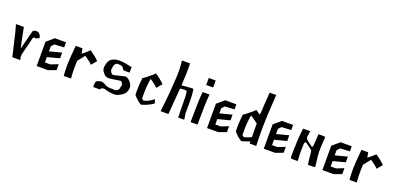

<svg xmlns="http://www.w3.org/2000/svg" viewBox="9 -1702 5481 2654"><g transform="rotate(20 2749.5 -375.0)"><path d="M331.1 -452.1H352.5Q374 -451.2 392.3 -429.2Q410.6 -407.2 415.5 -377.9Q394.5 -366.7 367.2 -354.5Q353 -357.4 345.2 -359.4Q337.4 -361.3 325.2 -344.7Q325.2 -344.7 303.7 -256.3Q269 -119.6 264.2 -101.6Q260.7 -90.3 257.6 -67.6Q254.4 -44.9 267.1 0H150.9L70.8 -342.3L41.5 -447.3H157.7Q206.5 -194.3 219.2 -153.8L289.1 -427.2Q301.3 -452.1 331.1 -452.1Z M599.1 -165V-85.9H678.7L786.6 -128.4V-41.5L672.9 0H508.8V-357.9L613.8 -447.3H777.3L777.8 -372.6L637.7 -364.7L599.1 -325.2V-249L776.9 -295.4V-211.4Z M1010.7 -260.3Q1002.9 -130.4 1014.2 0H907.2Q900.9 -75.7 900.9 -156Q900.9 -236.3 920.9 -447.3H1019.5L1034.7 -371.6L1058.1 -392.1Q1104 -425.8 1134.8 -460.4Q1211.9 -409.7 1271.5 -350.6L1239.3 -312L1207 -273.4Q1155.3 -324.2 1091.8 -362.8Z M1698.2 -123.5 1705.6 -149.4Q1705.6 -169.9 1693.8 -187.5Q1682.1 -205.1 1666.5 -205.1Q1662.1 -205.1 1603.5 -195.3Q1544.9 -185.5 1499.5 -182.1Q1476.6 -184.6 1468 -188.5Q1459.5 -192.4 1454.6 -194.3Q1449.7 -196.3 1443.6 -201.2Q1437.5 -206.1 1434.6 -208.5Q1430.2 -211.4 1418 -227.1Q1384.8 -265.1 1389.6 -306.9Q1394.5 -348.6 1403.8 -374.3Q1413.1 -399.9 1435.1 -424.8Q1485.8 -462.9 1558.6 -462.9Q1594.2 -462.9 1618.7 -459.2Q1643.1 -455.6 1644.5 -455.6L1747.1 -435.1V-353.5L1658.2 -354L1625.5 -397.9Q1607.4 -408.7 1552.2 -412.1Q1528.3 -408.2 1513.4 -386.2Q1498.5 -364.3 1498 -334Q1490.2 -296.4 1506.8 -272.2Q1523.4 -248 1539.1 -246.1Q1558.6 -247.1 1619.4 -263.2Q1680.2 -279.3 1717.3 -285.6Q1758.8 -274.9 1791.3 -233.9Q1823.7 -192.9 1821.3 -152.3Q1818.8 -111.8 1800.8 -82.8Q1782.7 -53.7 1736.6 -26.4Q1690.4 1 1652.3 1H1637.7Q1582 1 1492.7 -25.4Q1450.2 -23.9 1438.5 4.9H1342.8Q1341.8 -15.1 1341.8 -27.8Q1341.8 -75.7 1360.8 -87.2Q1379.9 -98.6 1423.3 -105.5Q1423.3 -106 1426.3 -106Q1429.2 -106 1471.7 -92.8Q1521.5 -53.2 1601.1 -61Q1615.7 -57.6 1636 -57.6Q1656.2 -57.6 1673.3 -71.8Q1690.4 -85.9 1694.6 -102.1Q1698.7 -118.2 1698.2 -123.5Z M2042.5 -321.3Q2026.4 -196.8 2032.7 -74.7L2057.1 -56.2Q2129.9 -68.8 2201.7 -128.9L2220.7 -73.2Q2147.9 -19 2045.4 8.8Q1982.9 -26.9 1928.7 -91.8Q1922.9 -201.7 1939.5 -342.8Q1985.4 -371.6 2016.6 -400.9Q2062.5 -434.6 2093.3 -469.2Q2170.4 -418.5 2230 -359.4L2197.8 -320.8L2165.5 -282.2Q2113.8 -333 2050.3 -371.6Z M2494.1 -435.1 2623.5 -446.3 2648.9 -445.8Q2671.9 -413.6 2666 -92.8L2679.7 0H2590.8Q2586.9 -97.7 2586.9 -212.9Q2586.9 -328.1 2577.1 -385.7Q2562 -391.1 2530.5 -391.1Q2499 -391.1 2477.5 -383.8Q2472.7 -334.5 2462.6 -199.7Q2452.6 -64.9 2446.8 0H2332.5Q2355 -197.3 2363.5 -301Q2372.1 -404.8 2378.2 -524.9Q2384.3 -645 2370.1 -759.3H2488.8Q2494.6 -655.8 2481.9 -435.1Z M2800.8 -659.2H2902.8V-555.7H2800.8ZM2772.9 0Q2773.9 -324.7 2787.6 -447.3H2838.4H2889.2Q2875.5 -324.7 2874.5 0H2823.7Z M3105.5 -165V-85.9H3185.1L3293 -128.4V-41.5L3179.2 0H3015.1V-357.9L3120.1 -447.3H3283.7L3284.2 -372.6L3144 -364.7L3105.5 -325.2V-249L3283.2 -295.4V-211.4Z M3641.6 -32.7Q3582 -7.3 3522 8.8Q3459.5 -26.9 3405.3 -91.8Q3399.4 -201.7 3416 -342.8Q3461.9 -371.6 3493.2 -400.9Q3539.1 -434.6 3569.8 -469.2Q3599.6 -449.7 3636.2 -423.3L3641.6 -452.1Q3646.5 -566.4 3661.1 -756.8H3757.8Q3744.6 -566.4 3740.2 -465.1Q3735.8 -363.8 3734.1 -272.9Q3732.4 -182.1 3738.3 0H3641.6ZM3641.1 -94.7 3638.7 -294.9Q3582.5 -337.9 3526.9 -371.6L3519 -321.3Q3502.9 -196.8 3509.3 -74.7L3533.7 -56.2Q3582.5 -64.9 3641.1 -94.7Z M3939.9 -165V-85.9H4019.5L4127.4 -128.4V-41.5L4013.7 0H3849.6V-357.9L3954.6 -447.3H4118.2L4118.7 -372.6L3978.5 -364.7L3939.9 -325.2V-249L4117.7 -295.4V-211.4Z M4573.2 -447.3Q4587.4 -447.3 4593.8 -435.1Q4584.5 -333.5 4583 -274.2Q4581.5 -214.8 4586.4 -160.9Q4591.3 -106.9 4603.5 -18.6Q4604.5 0 4585 0H4500Q4491.7 -29.8 4476.6 -197.3Q4466.3 -214.8 4369.1 -282.7Q4354 -282.2 4346.2 -253.9Q4341.8 -147 4344 -95.5Q4346.2 -43.9 4349.1 0H4264.2Q4241.7 0 4241.7 -40.5Q4245.6 -279.3 4258.3 -385.3L4266.6 -447.3Q4263.2 -447.3 4371.1 -447.3Q4361.8 -392.1 4357.9 -357.9Q4359.4 -330.6 4382.8 -313L4465.8 -251Q4479.5 -256.3 4481.4 -284.7L4491.7 -447.3Z M4802.2 -165V-85.9H4881.8L4989.7 -128.4V-41.5L4876 0H4711.9V-357.9L4816.9 -447.3H4980.5L4981 -372.6L4840.8 -364.7L4802.2 -325.2V-249L4980 -295.4V-211.4Z M5213.9 -260.3Q5206.1 -130.4 5217.3 0H5110.4Q5104 -75.7 5104 -156Q5104 -236.3 5124 -447.3H5222.7L5237.8 -371.6L5261.2 -392.1Q5307.1 -425.8 5337.9 -460.4Q5415 -409.7 5474.6 -350.6L5442.4 -312L5410.2 -273.4Q5358.4 -324.2 5294.9 -362.8Z"/></g></svg>

Font: Panteley
Style: Regular
Weight: 500
Designer: Kalashnikov Yuriy
Foundry: Øêîëà ïàâà èìåíè ñâÿòîãî àâíîàïîñòîëüíîãî Âëàäèìèà
Version: Version 1.80 April 12, 2018